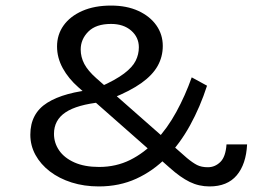

<svg xmlns="http://www.w3.org/2000/svg" viewBox="-20 -658 954 690"><path d="M733 12Q695 12 661.8 -4.2Q628.5 -20.5 590 -55L262 -344Q226 -375.5 205.5 -413Q185 -450.5 185 -491Q185 -533.5 208.5 -566.5Q232 -599.5 275.8 -618.8Q319.5 -638 379 -638Q435.5 -638 477.2 -618.8Q519 -599.5 542 -566.8Q565 -534 565 -493Q565 -454 546.5 -421Q528 -388 488 -359.5Q448 -331 383 -305L340 -346Q396 -371 426 -393.8Q456 -416.5 467.5 -439.5Q479 -462.5 479 -488Q479 -524 451.5 -548Q424 -572 379 -572Q325 -572 297.5 -544.5Q270 -517 270 -480Q270 -453 283 -428.2Q296 -403.5 326 -377L652 -90Q672.5 -73 688.2 -65Q704 -57 727 -57Q752.5 -57 771.8 -75.8Q791 -94.5 794 -139H868Q864.5 -68 830.8 -28Q797 12 733 12ZM335 12Q282.5 12 237.5 -2.2Q192.5 -16.5 159.2 -42Q126 -67.5 107.5 -101.2Q89 -135 89 -174Q89 -250.5 150 -288.8Q211 -327 326 -337L345 -291Q257 -282 215.5 -254.2Q174 -226.5 174 -177Q174 -144.5 192.5 -117.5Q211 -90.5 247.5 -74.2Q284 -58 336 -58Q397 -58 447.8 -83.2Q498.5 -108.5 540 -152.8Q581.5 -197 613.5 -255.5Q645.5 -314 669 -380L724 -350Q699.5 -274 663.2 -208Q627 -142 578.8 -92.8Q530.5 -43.5 469.8 -15.8Q409 12 335 12Z"/></svg>

Font: Karla ExtraLight
Style: Regular
Weight: 400
Version: Version 2.001